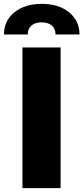

<svg xmlns="http://www.w3.org/2000/svg" viewBox="-81 -973 431 993"><path d="M232.4 -727.5V0H35.2V-727.5ZM-60.5 -794.9Q-60.5 -865.7 -6.3 -909.4Q47.9 -953.1 134.8 -953.1Q222.2 -953.1 276.1 -909.4Q330.1 -865.7 330.1 -794.9H206.1Q206.1 -824.2 187 -840.8Q168 -857.4 134.8 -857.4Q100.6 -857.4 81.5 -840.8Q62.5 -824.2 62.5 -794.9Z"/></svg>

Font: Inter Tight Black
Style: Regular
Weight: 900
Designer: Rasmus Andersson
Foundry: rsms
Version: Version 3.004; ttfautohint (v1.8.4.7-5d5b)